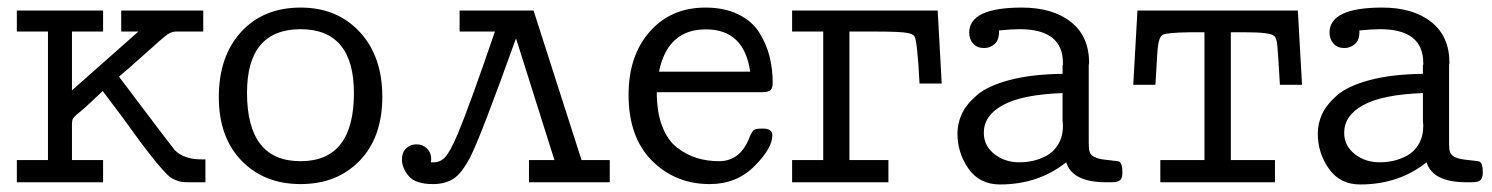

<svg xmlns="http://www.w3.org/2000/svg" viewBox="-20 -486 3978 512"><path d="M24.9 0V-59.1H107.9V-401.9H24.9V-458H254.9V-401.9H171.9V-245.1L349.1 -401.9H303.2V-458H522V-401.9H449.2Q438 -401.9 426.5 -394Q415 -386.2 367.2 -342.8Q327.1 -306.6 297.9 -282.2V-280.8Q441.9 -89.8 445.8 -85.9Q470.7 -61 516.1 -61H527.8V0H481.9Q472.2 0 464.6 -1Q457 -2 448 -5.9Q439 -9.8 432.9 -14.4Q426.8 -19 416.3 -30.5Q405.8 -42 397.5 -52Q389.2 -62 372.6 -83.5Q356 -105 342 -124.5Q328.1 -144 303 -178Q277.8 -211.9 253.9 -243.2Q234.9 -225.1 217.5 -209Q200.2 -192.9 193.1 -187.5Q186 -182.1 179.9 -176Q173.8 -169.9 172.9 -165.5Q171.9 -161.1 171.9 -152.8V-59.1H254.9V0Z M563.5 -227.1Q563.5 -335.9 623 -400.9Q682.6 -465.8 781.7 -465.8Q878.9 -465.8 939.2 -400.9Q999.5 -335.9 999.5 -228Q999.5 -120.1 939.2 -57.6Q878.9 4.9 781.7 4.9Q684.6 4.9 624 -57.6Q563.5 -120.1 563.5 -227.1ZM638.7 -238.8Q638.7 -55.7 781.7 -56.2Q923.8 -56.2 923.8 -237.8Q923.8 -407.7 781.7 -408.2Q638.7 -407.7 638.7 -238.8Z M1051.8 -61Q1051.8 -79.1 1062.7 -90.1Q1073.7 -101.1 1090.8 -101.1Q1106.9 -101.1 1118.4 -90.1Q1129.9 -79.1 1129.9 -61Q1129.9 -60.1 1129.4 -57.6Q1128.9 -55.2 1128.9 -53.2H1136.7Q1154.8 -53.2 1167.7 -67.6Q1180.7 -82 1200.7 -128.9Q1232.9 -206.1 1299.8 -401.9H1205.6V-458H1402.8L1530.8 -59.1H1606V0H1390.6V-59.1H1458.5L1356 -383.8Q1261.7 -120.6 1233.9 -66.9Q1210.9 -22.9 1188.7 -9Q1166.5 4.9 1134.8 4.9Q1087.9 4.9 1069.8 -16.6Q1051.8 -38.1 1051.8 -61Z M1656.2 -232.9Q1656.2 -337.9 1712.9 -401.9Q1769.5 -465.8 1861.3 -465.8Q1912.1 -465.8 1949.2 -447.5Q1986.3 -429.2 2005.4 -398.2Q2024.4 -367.2 2032.5 -334Q2040.5 -300.8 2040.5 -265.1Q2040.5 -249 2033.4 -244.6Q2026.4 -240.2 2013.7 -240.2H1731.4Q1731.4 -187 1745.8 -149.4Q1760.3 -111.8 1785.4 -92.5Q1810.5 -73.2 1838.1 -64.7Q1865.7 -56.2 1897.5 -56.2Q1955.6 -56.2 1979.5 -122.1Q1985.4 -135.3 1990.5 -139.2Q1995.6 -143.1 2010.3 -143.1H2014.6Q2039.6 -143.1 2039.6 -125Q2039.6 -90.8 1991.9 -43Q1944.3 4.9 1872.6 4.9Q1780.8 4.9 1718.5 -57.6Q1656.2 -120.1 1656.2 -232.9ZM1737.3 -294.9H1980.5Q1964.4 -407.7 1862.3 -407.7Q1760.3 -407.7 1737.3 -294.9Z M2092.3 0V-59.1H2175.3V-401.9H2092.3V-458H2480.5L2491.2 -263.2H2432.1Q2426.3 -377 2418.5 -389.2Q2414.6 -395 2401.4 -397.9Q2383.3 -401.9 2312.5 -401.9H2245.1V-59.1H2349.1V0Z M2533.2 -129.9Q2533.2 -156.7 2544.7 -181.9Q2556.2 -207 2584.7 -231.9Q2613.3 -256.8 2671.9 -272.5Q2730.5 -288.1 2813.5 -289.1V-312L2814.5 -314Q2814.5 -315.9 2814.5 -317.9Q2814.5 -407.7 2700.2 -408.2Q2677.2 -408.2 2644 -404.8Q2645 -379.9 2632.6 -368.9Q2620.1 -357.9 2604.5 -357.9Q2585.4 -357.9 2575 -369.9Q2564.5 -381.8 2564.5 -398.9Q2564.5 -465.8 2705.1 -465.8Q2787.1 -465.8 2835.7 -427.5Q2884.3 -389.2 2884.3 -317.9Q2884.3 -316.9 2883.8 -315.4Q2883.3 -314 2883.3 -313V-105Q2883.3 -88.9 2885.3 -82Q2890.1 -64 2926.8 -60.1Q2963.4 -56.2 2964.4 -55.2Q2973.1 -50.3 2973.1 -26.9Q2973.1 -10.7 2966.8 -5.4Q2960.4 0 2944.3 0H2926.3Q2839.4 -1 2823.2 -53.2Q2749 5.9 2646.5 5.9Q2592.3 5.9 2562.7 -36.1Q2533.2 -78.1 2533.2 -129.9ZM2603.5 -131.8Q2603.5 -97.7 2631.3 -75.4Q2659.2 -53.2 2698.2 -53.2Q2716.3 -53.2 2734.4 -57.1Q2752.4 -61 2771.2 -71Q2790 -81.1 2802.2 -101.6Q2814.5 -122.1 2814.5 -150.9Q2814.5 -153.8 2814 -158.4Q2813.5 -163.1 2813.5 -165V-237.8Q2704.6 -233.9 2653.3 -205.1Q2603.5 -177.7 2603.5 -131.8Z M3002 -259.8 3013.2 -458H3440.9L3452.1 -259.8H3393.1Q3388.2 -343.8 3386.2 -364.3Q3384.3 -384.8 3377.9 -390.1Q3366.7 -399.9 3304.2 -399.9H3262.2V-59.1H3379.9V0H3074.2V-59.1H3191.9V-399.9H3149.9Q3090.8 -398.9 3080.3 -393.1Q3069.8 -387.2 3066.9 -354Q3065.9 -339.8 3064.9 -324.5Q3064 -309.1 3063 -290Q3062 -271 3061 -259.8Z M3494.1 -129.9Q3494.1 -156.7 3505.6 -181.9Q3517.1 -207 3545.7 -231.9Q3574.2 -256.8 3632.8 -272.5Q3691.4 -288.1 3774.4 -289.1V-312L3775.4 -314Q3775.4 -315.9 3775.4 -317.9Q3775.4 -407.7 3661.1 -408.2Q3638.2 -408.2 3605 -404.8Q3606 -379.9 3593.5 -368.9Q3581.1 -357.9 3565.4 -357.9Q3546.4 -357.9 3535.9 -369.9Q3525.4 -381.8 3525.4 -398.9Q3525.4 -465.8 3666 -465.8Q3748 -465.8 3796.6 -427.5Q3845.2 -389.2 3845.2 -317.9Q3845.2 -316.9 3844.7 -315.4Q3844.2 -314 3844.2 -313V-105Q3844.2 -88.9 3846.2 -82Q3851.1 -64 3887.7 -60.1Q3924.3 -56.2 3925.3 -55.2Q3934.1 -50.3 3934.1 -26.9Q3934.1 -10.7 3927.7 -5.4Q3921.4 0 3905.3 0H3887.2Q3800.3 -1 3784.2 -53.2Q3710 5.9 3607.4 5.9Q3553.2 5.9 3523.7 -36.1Q3494.1 -78.1 3494.1 -129.9ZM3564.5 -131.8Q3564.5 -97.7 3592.3 -75.4Q3620.1 -53.2 3659.2 -53.2Q3677.2 -53.2 3695.3 -57.1Q3713.4 -61 3732.2 -71Q3751 -81.1 3763.2 -101.6Q3775.4 -122.1 3775.4 -150.9Q3775.4 -153.8 3774.9 -158.4Q3774.4 -163.1 3774.4 -165V-237.8Q3665.5 -233.9 3614.3 -205.1Q3564.5 -177.7 3564.5 -131.8Z"/></svg>

Font: CMU Concrete
Style: Roman
Weight: 500
Version: Version 0.7.0